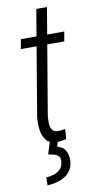

<svg xmlns="http://www.w3.org/2000/svg" viewBox="-97 -705 476 959"><g transform="rotate(-10 141.0 -225.5)"><path d="M278.8 -528.3 270 -479.5H49.8L58.6 -528.3ZM160.6 -663.6H214.8L124.5 -127.9Q123 -112.3 123 -93Q123 -73.7 130.9 -59.3Q138.7 -44.9 160.2 -44.4Q169.9 -43.9 179.4 -45.4Q189 -46.9 198.2 -48.3L195.3 2Q182.6 5.4 170.4 7.1Q158.2 8.8 145.5 8.8Q108.9 8.3 92 -14.2Q75.2 -36.6 71.5 -68.4Q67.9 -100.1 70.8 -129.4ZM112.3 0H153.8L143.6 32.2Q172.9 39.1 185.1 60.5Q197.3 82 196.3 110.8Q194.8 138.7 183.1 158Q171.4 177.2 152.6 189Q133.8 200.7 110.6 206.8Q87.4 212.9 63 213.9L63.5 173.8Q83 172.9 102.1 167Q121.1 161.1 134.8 147.7Q148.4 134.3 150.9 111.8Q153.8 92.3 145.5 82.5Q137.2 72.8 122.8 68.8Q108.4 64.9 92.8 62.5Z"/></g></svg>

Font: Roboto Condensed Light
Style: Italic
Weight: 300
Italic angle: -12°
Designer: Christian Robertson
Foundry: Google
Version: Version 3.0; 2020